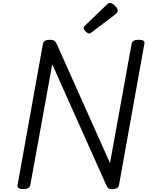

<svg xmlns="http://www.w3.org/2000/svg" viewBox="-20 -1289 1026 1323"><path d="M140 14Q96 14 101 -14L276 -988Q279 -1002 291 -1008.5Q303 -1015 325 -1015Q343 -1015 353 -1008.5Q363 -1002 370 -988L738 -165L887 -988Q890 -1002 902 -1008.5Q914 -1015 936 -1015Q981 -1015 975 -988L800 -14Q797 0 785 7Q773 14 752 14Q736 14 728 9Q720 4 712 -14L340 -846L189 -14Q186 0 174 7Q162 14 140 14ZM595 -1058Q584 -1058 570.5 -1071.5Q557 -1085 557 -1095Q557 -1099 558.5 -1103Q560 -1107 566 -1113L717 -1258Q722 -1263 726.5 -1266Q731 -1269 737 -1269Q747 -1269 759.5 -1260Q772 -1251 781.5 -1239Q791 -1227 791 -1216Q791 -1209 788.5 -1204Q786 -1199 776 -1191L614 -1068Q608 -1064 603.5 -1061Q599 -1058 595 -1058Z"/></svg>

Font: Playwrite ZA
Style: Regular
Weight: 400
Designer: Veronika Burian, José Scaglione
Foundry: TypeTogether
Version: Version 1.002